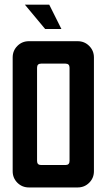

<svg xmlns="http://www.w3.org/2000/svg" viewBox="-20 -824 469 844"><path d="M89.3 -803.6H196.4L250 -696.4H178.6ZM267.9 -544.3H160.7Q142.9 -544.3 142.9 -526.4V-116.4Q142.9 -98.6 160.7 -98.6H267.9Q285.7 -98.6 285.7 -116.4V-526.4Q285.7 -544.3 267.9 -544.3ZM107.1 -642.9H321.4Q351.4 -642.9 372.1 -622.1Q392.9 -601.4 392.9 -571.4V-71.4Q392.9 -41.4 372.1 -20.7Q351.4 0 321.4 0H107.1Q77.1 0 56.4 -20.7Q35.7 -41.4 35.7 -71.4V-571.4Q35.7 -601.4 56.4 -622.1Q77.1 -642.9 107.1 -642.9Z"/></svg>

Font: Aire Exterior
Style: Regular
Weight: 400
Width: 4
Designer: Jayvee Enaguas (HarvettFox96)
Version: 20190503.02